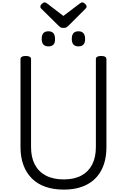

<svg xmlns="http://www.w3.org/2000/svg" viewBox="-20 -1563 1059 1602"><path d="M512 19Q426 19 359 -4.5Q292 -28 246 -74Q200 -120 175.5 -185.5Q151 -251 151 -336V-1069Q151 -1083 162 -1089.5Q173 -1096 195 -1096Q217 -1096 228 -1089.5Q239 -1083 239 -1069V-336Q239 -250 270.5 -190Q302 -130 363 -98Q424 -66 512 -66Q599 -66 658.5 -98Q718 -130 749 -190Q780 -250 780 -336V-1069Q780 -1083 791 -1089.5Q802 -1096 824 -1096Q868 -1096 868 -1069V-336Q868 -223 826 -143.5Q784 -64 704.5 -22.5Q625 19 512 19ZM384 -1176Q356 -1176 342 -1191.5Q328 -1207 328 -1238Q328 -1271 342 -1286.5Q356 -1302 384 -1302Q412 -1302 425.5 -1286Q439 -1270 439 -1239Q441 -1207 426.5 -1191.5Q412 -1176 384 -1176ZM635 -1176Q607 -1176 593 -1191.5Q579 -1207 579 -1238Q579 -1271 593 -1286.5Q607 -1302 635 -1302Q662 -1302 676 -1286Q690 -1270 690 -1239Q691 -1207 676.5 -1191.5Q662 -1176 635 -1176ZM667 -1543Q677 -1543 689.5 -1531.5Q702 -1520 702 -1509Q702 -1507 701.5 -1503Q701 -1499 696 -1493L553 -1350Q546 -1344 537.5 -1337Q529 -1330 509 -1330Q490 -1330 482 -1337Q474 -1344 467 -1350L323 -1492Q317 -1499 317 -1503Q317 -1507 317 -1509Q317 -1520 329.5 -1531.5Q342 -1543 352 -1543Q358 -1543 364 -1539.5Q370 -1536 377 -1531L509 -1430L642 -1531Q650 -1536 655 -1539.5Q660 -1543 667 -1543Z"/></svg>

Font: Playwrite PT
Style: Regular
Weight: 400
Designer: Veronika Burian, José Scaglione
Foundry: TypeTogether
Version: Version 1.002